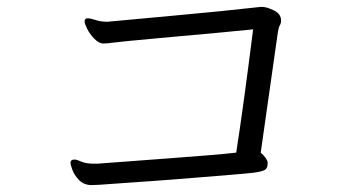

<svg xmlns="http://www.w3.org/2000/svg" viewBox="-20 -613 1040 556"><path d="M184 -141Q184 -151 196 -151Q202 -151 215.5 -145Q229 -139 252 -139H262Q339 -145 476 -155Q613 -165 664 -171Q684 -298 713 -528Q676 -524 620.5 -519Q565 -514 444.5 -503Q324 -492 307.5 -489.5Q291 -487 279 -487Q267 -487 253.5 -500.5Q240 -514 232.5 -529.5Q225 -545 225 -550Q225 -560 233.5 -560Q242 -560 257 -555Q272 -550 291 -550L302 -551Q342 -555 480.5 -567.5Q619 -580 735 -593H739Q752 -593 773 -583Q794 -573 794 -553Q794 -546 790.5 -540Q787 -534 785 -522L735 -171Q753 -155 755 -143V-139Q755 -124 744 -119.5Q733 -115 711 -112.5Q689 -110 645 -106.5Q601 -103 547 -98.5Q493 -94 438.5 -90Q384 -86 339 -83Q294 -80 269 -78L246 -77Q223 -77 209 -91.5Q195 -106 189.5 -121.5Q184 -137 184 -141Z"/></svg>

Font: ToneOZ-Pinyin-WenKai-Regular
Style: Regular
Weight: 400
Designer: Fontworks Inc.
Foundry: ToneOZ
Version: Version 0.240331